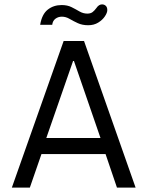

<svg xmlns="http://www.w3.org/2000/svg" viewBox="-20 -855 672 875"><path d="M34 0 270 -668H363L598 0H513L461 -153H169L116 0ZM191 -226H438L317 -577H313ZM382 -740Q355 -740 334.5 -749.5Q314 -759 297 -769Q280 -779 262 -779Q245 -779 232.5 -769.5Q220 -760 218 -742H163Q171 -790 197.5 -811Q224 -832 261 -832Q287 -832 306 -822.5Q325 -813 342 -803Q359 -793 378 -793Q393 -793 402 -800Q411 -807 419 -818Q425 -827 431.5 -831Q438 -835 445 -835Q455 -835 462 -828.5Q469 -822 469 -809Q469 -797 458 -780.5Q447 -764 427.5 -752Q408 -740 382 -740Z"/></svg>

Font: Atkinson Hyperlegible Mono ExtraLight
Style: Regular
Weight: 400
Monospace: yes
Version: Version 2.001